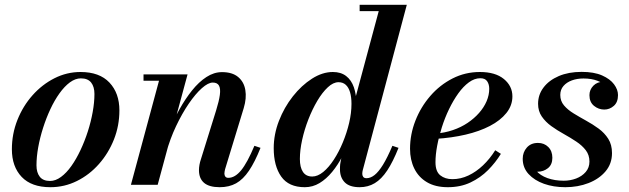

<svg xmlns="http://www.w3.org/2000/svg" viewBox="-20 -770 2621 800"><path d="M190 10Q111 10 70.2 -33Q29.5 -76 29.5 -148Q29.5 -212 52.5 -270Q75.5 -328 115.5 -373Q155.5 -418 207 -444Q258.5 -470 315.5 -470Q394.5 -470 436 -426Q477.5 -382 477.5 -310Q477.5 -246.5 454.8 -189Q432 -131.5 392.2 -86.5Q352.5 -41.5 300.5 -15.8Q248.5 10 190 10ZM188.5 -16Q211.5 -16 234.2 -32.8Q257 -49.5 277.5 -78.5Q298 -107.5 315.5 -144.8Q333 -182 346 -222.5Q359 -263 366.2 -303.2Q373.5 -343.5 373.5 -378.5Q373.5 -408.5 359.8 -426Q346 -443.5 317 -443.5Q294 -443.5 271.2 -426.8Q248.5 -410 227.8 -381Q207 -352 189.8 -315Q172.5 -278 159.5 -237.2Q146.5 -196.5 139.2 -156.2Q132 -116 132 -81Q132 -51 145.8 -33.5Q159.5 -16 188.5 -16Z M895.5 10Q851.5 10 830.2 -8.2Q809 -26.5 809 -61Q809 -71.5 811.2 -83.8Q813.5 -96 816.5 -104.5L880.5 -310Q892.5 -348.5 896 -374.5Q899.5 -400.5 892.5 -413.2Q885.5 -426 866.5 -426Q847.5 -426 821 -402.5Q794.5 -379 766.5 -338Q738.5 -297 713.5 -244.2Q688.5 -191.5 672.5 -133H654.5Q666.5 -177 685 -224Q703.5 -271 727.8 -314.5Q752 -358 780.2 -393.2Q808.5 -428.5 840 -449Q871.5 -469.5 905 -469.5Q948 -469.5 972.2 -449.2Q996.5 -429 1002.2 -395Q1008 -361 995.5 -319.5L918 -65.5Q917 -61.5 916 -56.2Q915 -51 915 -47Q915 -39 919 -34Q923 -29 931.5 -29Q959 -29 984.8 -60.5Q1010.5 -92 1040 -162.5L1065.5 -154Q1042 -95 1017.5 -58.8Q993 -22.5 963.8 -6.2Q934.5 10 895.5 10ZM525.5 0 642.5 -433.5H578V-460H761.5L637 0Z M1478.5 10Q1436.5 10 1416.5 -10.2Q1396.5 -30.5 1396.5 -65Q1396.5 -69.5 1396.8 -77Q1397 -84.5 1398.5 -92.5L1414.5 -175L1449.5 -257L1449 -318L1558 -723.5H1478.5V-750H1675L1491.5 -61Q1489.5 -53.5 1489.5 -45.5Q1489.5 -38.5 1493.5 -33Q1497.5 -27.5 1507 -27.5Q1524 -27.5 1540.8 -40.8Q1557.5 -54 1575.8 -83.5Q1594 -113 1615 -162.5L1640.5 -154Q1617.5 -96 1593.5 -59.8Q1569.5 -23.5 1541.5 -6.8Q1513.5 10 1478.5 10ZM1250 10Q1183 10 1151.8 -34.2Q1120.5 -78.5 1120.5 -152.5Q1120.5 -210 1142.2 -266.2Q1164 -322.5 1200.2 -368.5Q1236.5 -414.5 1280 -442.2Q1323.5 -470 1367 -470Q1400.5 -470 1422.2 -453.2Q1444 -436.5 1454.5 -406.2Q1465 -376 1465 -335.5Q1465 -307 1458.2 -270.2Q1451.5 -233.5 1438.5 -194.8Q1425.5 -156 1406.8 -119.5Q1388 -83 1364 -53.8Q1340 -24.5 1311.5 -7.2Q1283 10 1250 10ZM1281 -34.5Q1303.5 -34.5 1326.8 -53.5Q1350 -72.5 1371 -104.8Q1392 -137 1408.5 -176.8Q1425 -216.5 1434.8 -258Q1444.5 -299.5 1444.5 -337.5Q1444.5 -365.5 1438.5 -385.8Q1432.5 -406 1420.5 -416.8Q1408.5 -427.5 1390.5 -427.5Q1368.5 -427.5 1345.8 -406.2Q1323 -385 1302.2 -350Q1281.5 -315 1265 -272.8Q1248.5 -230.5 1239 -187.5Q1229.5 -144.5 1229.5 -107.5Q1229.5 -73 1242.2 -53.8Q1255 -34.5 1281 -34.5Z M1846 10Q1794 10 1759 -10.8Q1724 -31.5 1706.2 -67.8Q1688.5 -104 1688.5 -150Q1688.5 -210 1710.8 -267Q1733 -324 1772.8 -370Q1812.5 -416 1865.5 -443Q1918.5 -470 1979.5 -470Q2044 -470 2079.5 -440.8Q2115 -411.5 2115 -368.5Q2115 -330.5 2090 -299.2Q2065 -268 2021.2 -245.2Q1977.5 -222.5 1919.8 -209Q1862 -195.5 1796 -191.5V-213.5Q1833.5 -216.5 1867.2 -228Q1901 -239.5 1928.5 -258Q1956 -276.5 1976.2 -299.5Q1996.5 -322.5 2007.5 -348.2Q2018.5 -374 2018.5 -400Q2018.5 -418.5 2010 -431.2Q2001.5 -444 1981.5 -444Q1957 -444 1933.8 -427Q1910.5 -410 1889.5 -380.8Q1868.5 -351.5 1851 -315.2Q1833.5 -279 1821 -239.5Q1808.5 -200 1801.5 -162.5Q1794.5 -125 1794.5 -94Q1794.5 -55.5 1814.5 -39.5Q1834.5 -23.5 1865 -23.5Q1899.5 -23.5 1931.8 -38.8Q1964 -54 1992.5 -81Q2021 -108 2043.5 -144L2067 -129Q2045 -93 2013.5 -61.2Q1982 -29.5 1940.5 -9.8Q1899 10 1846 10Z M2335.5 10Q2286.5 10 2246.5 -4.2Q2206.5 -18.5 2182.2 -45Q2158 -71.5 2158 -108.5Q2158 -135.5 2175 -155Q2192 -174.5 2221.5 -174.5Q2247.5 -174.5 2264.5 -157.5Q2281.5 -140.5 2281.5 -112.5Q2281.5 -84 2263 -69.2Q2244.5 -54.5 2220 -54.5Q2203.5 -54.5 2189.5 -61.5Q2175.5 -68.5 2167.2 -80.8Q2159 -93 2159 -108.5H2196Q2196 -80 2213.2 -59.5Q2230.5 -39 2260.8 -28Q2291 -17 2329 -17Q2356 -17 2380.5 -26.2Q2405 -35.5 2420.5 -53.5Q2436 -71.5 2436 -97Q2436 -124 2420.8 -144Q2405.5 -164 2381 -180.2Q2356.5 -196.5 2329 -211.8Q2301.5 -227 2277.2 -244.5Q2253 -262 2237.5 -284.5Q2222 -307 2222 -337.5Q2222 -375.5 2244.8 -405.5Q2267.5 -435.5 2308.2 -453Q2349 -470.5 2403.5 -470.5Q2455 -470.5 2488.5 -455.8Q2522 -441 2538.5 -418.8Q2555 -396.5 2555 -374Q2555 -344 2537.5 -328.8Q2520 -313.5 2498 -313.5Q2474 -313.5 2455 -329Q2436 -344.5 2436 -373.5Q2436 -396 2452.2 -412.8Q2468.5 -429.5 2495 -429.5Q2516 -429.5 2535 -414Q2554 -398.5 2554 -374H2522Q2522 -392 2508.5 -407.8Q2495 -423.5 2470 -433.2Q2445 -443 2411 -443Q2384.5 -443 2362.8 -435Q2341 -427 2327.8 -411.8Q2314.5 -396.5 2314.5 -374.5Q2314.5 -349 2330 -330.8Q2345.5 -312.5 2370 -297.5Q2394.5 -282.5 2422.2 -267.2Q2450 -252 2474.5 -234Q2499 -216 2514.5 -191.5Q2530 -167 2530 -132Q2530 -88 2503.2 -56.2Q2476.5 -24.5 2432.2 -7.2Q2388 10 2335.5 10Z"/></svg>

Font: Bodoni Moda 9pt SemiBold
Style: Italic
Weight: 600
Italic angle: -13°
Designer: Owen Earl
Foundry: indestructible type
Version: Version 2.004